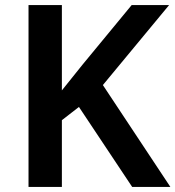

<svg xmlns="http://www.w3.org/2000/svg" viewBox="-20 -734 689 754"><path d="M649 0H499L290 -314L223 -262V0H92V-714H223V-379Q243 -404 263.5 -429.5Q284 -455 304 -480L497 -714H644L384 -400Z"/></svg>

Font: Noto Sans Adlam SemiBold
Style: Regular
Weight: 600
Version: Version 3.001